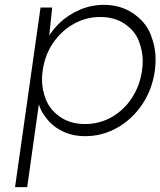

<svg xmlns="http://www.w3.org/2000/svg" viewBox="-20 -551 661 791"><path d="M42 220 147 -520H195L183 -405Q200 -431 223 -454Q259 -489 307 -510Q355 -531 408 -531Q477 -531 528.5 -496Q580 -461 600.5 -409.5Q621 -358 621 -307Q621 -284 618 -260Q607 -182 566 -121Q525 -60 463.5 -25Q402 10 331 10Q278 10 236 -11Q194 -32 168 -68Q149 -92 140 -121L92 220ZM330 -40Q390 -40 440 -68.5Q490 -97 523 -147Q556 -197 565 -260Q568 -281 568 -300Q568 -340 552 -382Q536 -424 494 -452.5Q452 -481 393 -481Q334 -481 283.5 -452.5Q233 -424 199 -374.5Q165 -325 156 -261Q153 -241 153 -222Q153 -181 170 -139Q187 -97 229 -68.5Q271 -40 330 -40Z"/></svg>

Font: Lexend ExtLt
Style: Italic
Weight: 250
Italic angle: -8.13011°
Designer: Bonnie Shaver-Troup, Thomas Jockin
Foundry: Lexend
Version: Version 1.007